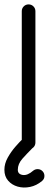

<svg xmlns="http://www.w3.org/2000/svg" viewBox="-37 -679 242 873"><path d="M62 -628Q62 -641 71 -650Q80 -659 93 -659Q106 -659 115 -650Q124 -641 124 -628V-31Q124 -18 115 -9Q106 0 93 0Q80 0 71 -9Q62 -18 62 -31ZM114 97Q123 90 134 90Q147 90 156 99Q165 108 165 121Q165 135 154 144Q129 165 99.5 171Q70 177 43.5 169.5Q17 162 0 142.5Q-17 123 -17 93Q-17 65 -2 38Q13 11 33 -12Q53 -35 69 -50Q77 -58 90 -58Q102 -58 111 -49Q120 -40 120 -28Q120 -14 110 -5Q86 19 65 42.5Q44 66 44 93Q44 113 66 116.5Q88 120 114 97Z"/></svg>

Font: Libertine Sup Medium
Style: Regular
Weight: 500
Designer: Bastien Sozeau
Foundry: NBR — Bastien Sozeau
Version: Version 2.003; ttfautohint (v1.8.4.7-5d5b);gftools[0.9.33]